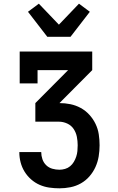

<svg xmlns="http://www.w3.org/2000/svg" viewBox="-20 -1015 640 1043"><path d="M303 8Q275 8 247.5 4Q220 0 195 -11Q170 -22 149 -40.5Q128 -59 113.5 -82.5Q99 -106 92 -133Q85 -160 85 -187V-189H204V-188Q204 -169 210.5 -150Q217 -131 231 -117.5Q245 -104 264 -98.5Q283 -93 303 -93Q318 -93 333.5 -97.5Q349 -102 361 -112Q373 -122 381 -135.5Q389 -149 394 -164Q399 -179 400.5 -194.5Q402 -210 402 -226Q402 -249 397.5 -272Q393 -295 380 -314.5Q367 -334 345 -344Q323 -354 300 -354H172V-455L350 -634H184V-562H87V-735H481V-634L303 -455Q333 -455 362.5 -449Q392 -443 418.5 -428.5Q445 -414 465.5 -391.5Q486 -369 499 -342Q512 -315 516.5 -285.5Q521 -256 521 -226Q521 -195 516 -165Q511 -135 498.5 -107.5Q486 -80 466 -57Q446 -34 419.5 -19Q393 -4 363 2Q333 8 303 8ZM237 -815 132 -951 191 -995 300 -881 409 -995 468 -951 363 -815Z"/></svg>

Font: Iosevka HT Extended
Style: Bold
Weight: 700
Width: 7
Monospace: yes
Designer: Belleve Invis
Foundry: Belleve Invis
Version: Version 32.3.0; ttfautohint (v1.8.4)